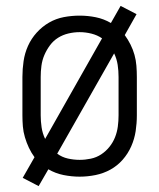

<svg xmlns="http://www.w3.org/2000/svg" viewBox="-20 -591 540 651"><path d="M111 40 144 -17Q168 -3 195.5 2.5Q223 8 250 8Q277 8 304 2.5Q331 -3 354.5 -16Q378 -29 396 -49.5Q414 -70 425 -95Q436 -120 440 -146.5Q444 -173 444 -200V-330Q444 -349 442.5 -368Q441 -387 436 -405Q431 -423 422.5 -440Q414 -457 403 -472L443 -543L389 -571L356 -513Q332 -527 305 -532.5Q278 -538 250 -538Q223 -538 196.5 -533Q170 -528 146.5 -514.5Q123 -501 104.5 -480.5Q86 -460 75 -435.5Q64 -411 60 -384Q56 -357 56 -330V-200Q56 -181 57.5 -162.5Q59 -144 64.5 -125.5Q70 -107 78 -90Q86 -73 97 -58L57 12ZM250 -49Q230 -49 210 -53.5Q190 -58 174 -70L367 -410Q376 -391 379 -371Q382 -351 382 -330V-200Q382 -181 379.5 -162Q377 -143 370 -125.5Q363 -108 351 -93Q339 -78 323 -67.5Q307 -57 288 -53Q269 -49 250 -49ZM133 -120Q124 -139 121 -159.5Q118 -180 118 -200V-330Q118 -349 120.5 -368Q123 -387 130.5 -404.5Q138 -422 149.5 -437.5Q161 -453 177 -463Q193 -473 212 -477.5Q231 -482 250 -482Q270 -482 290 -477Q310 -472 326 -461Z"/></svg>

Font: Iosevka SS09 Light
Style: Regular
Weight: 300
Monospace: yes
Designer: Belleve Invis
Foundry: Belleve Invis
Version: Version 5.2.1; ttfautohint (v1.8.3)